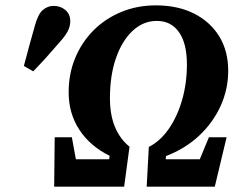

<svg xmlns="http://www.w3.org/2000/svg" viewBox="-20 -696 895 716"><path d="M182 0 184 -184H248L263 -102H387L389 -115Q316 -151 276 -212Q236 -273 236 -352Q236 -421 260.5 -480Q285 -539 329 -583Q373 -627 432.5 -651.5Q492 -676 561 -676Q643 -676 703.5 -645.5Q764 -615 797.5 -560.5Q831 -506 831 -432Q831 -363 802.5 -300.5Q774 -238 722 -189.5Q670 -141 599 -114L598 -102H725L759 -184H825L781 0H527L535 -148Q578 -170 609.5 -215.5Q641 -261 659 -323Q677 -385 677 -456Q677 -534 647.5 -576Q618 -618 565 -618Q514 -618 474.5 -581Q435 -544 412.5 -479.5Q390 -415 390 -330Q390 -267 409 -222Q428 -177 463 -149L443 0ZM69 -450Q79 -487 89.5 -526.5Q100 -566 110 -600Q122 -644 140 -659Q158 -674 180 -674Q206 -674 224 -658.5Q242 -643 242 -617Q242 -597 232 -578.5Q222 -560 201 -537Q178 -510 154 -483.5Q130 -457 104 -430Z"/></svg>

Font: Source Serif Pro
Style: Bold Italic
Weight: 700
Italic angle: -12°
Designer: Frank Grießhammer
Foundry: Adobe Systems Incorporated
Version: Version 3.001;hotconv 1.0.111;makeotfexe 2.5.65597